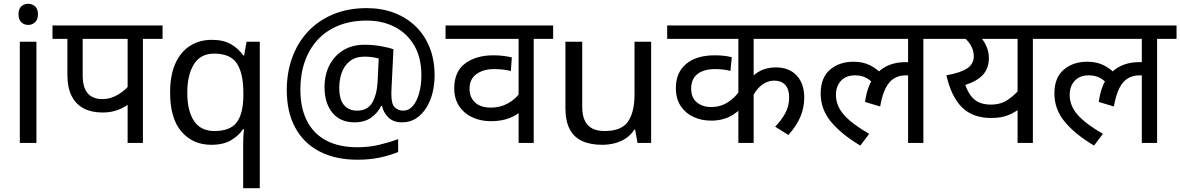

<svg xmlns="http://www.w3.org/2000/svg" viewBox="-20 -757 6252 1017"><path d="M173 -536V0H85V-536ZM130 -737Q150 -737 165.5 -723.5Q181 -710 181 -681Q181 -653 165.5 -639Q150 -625 130 -625Q108 -625 93 -639Q78 -653 78 -681Q78 -710 93 -723.5Q108 -737 130 -737Z M737 -551V0H656V-244L675 -217Q650 -193 610.5 -177Q571 -161 524 -161Q465 -161 423 -183Q381 -205 359 -249.5Q337 -294 337 -360V-551H258V-622H841V-551ZM656 -551H418V-357Q418 -314 430 -286.5Q442 -259 465.5 -245.5Q489 -232 522 -232Q566 -232 606.5 -256.5Q647 -281 672 -315L656 -263Z M1268 11Q1268 -7 1269 -31Q1270 -55 1273 -72H1267Q1244 -38 1203.5 -14Q1163 10 1099 10Q1002 10 941.5 -59.5Q881 -129 881 -267Q881 -359 909 -421Q937 -483 987 -514.5Q1037 -546 1102 -546Q1165 -546 1205 -522Q1245 -498 1269 -463H1273L1286 -536H1356V240H1268ZM1116 -63Q1199 -63 1233.5 -108.5Q1268 -154 1269 -248V-266Q1269 -368 1235 -420.5Q1201 -473 1114 -473Q1042 -473 1007 -416.5Q972 -360 972 -265Q972 -170 1007.5 -116.5Q1043 -63 1116 -63Z M2282 -357Q2282 -311 2271.5 -267Q2261 -223 2239 -187.5Q2217 -152 2185 -130.5Q2153 -109 2109 -109Q2063 -109 2036.5 -135.5Q2010 -162 2004 -196H1999Q1981 -159 1946 -134Q1911 -109 1858 -109Q1782 -109 1740.5 -160Q1699 -211 1699 -295Q1699 -361 1725 -411.5Q1751 -462 1798.5 -491Q1846 -520 1911 -520Q1955 -520 1997.5 -512.5Q2040 -505 2064 -496L2054 -293Q2053 -275 2053 -267.5Q2053 -260 2053 -257Q2053 -205 2071.5 -188Q2090 -171 2115 -171Q2146 -171 2167.5 -196.5Q2189 -222 2200.5 -264.5Q2212 -307 2212 -358Q2212 -451 2174.5 -515.5Q2137 -580 2071.5 -614Q2006 -648 1923 -648Q1838 -648 1772 -621Q1706 -594 1661.5 -545Q1617 -496 1594 -429.5Q1571 -363 1571 -283Q1571 -185 1606 -116.5Q1641 -48 1708.5 -12.5Q1776 23 1874 23Q1935 23 1990.5 9.5Q2046 -4 2089 -20V48Q2046 66 1992.5 77.5Q1939 89 1874 89Q1756 89 1672 45Q1588 1 1543.5 -81.5Q1499 -164 1499 -280Q1499 -373 1528 -452.5Q1557 -532 1612 -590.5Q1667 -649 1745.5 -681.5Q1824 -714 1923 -714Q2001 -714 2066.5 -689.5Q2132 -665 2180.5 -618.5Q2229 -572 2255.5 -506Q2282 -440 2282 -357ZM1777 -293Q1777 -229 1802.5 -200Q1828 -171 1871 -171Q1927 -171 1951.5 -213Q1976 -255 1980 -322L1986 -447Q1973 -451 1953 -454Q1933 -457 1912 -457Q1863 -457 1833 -433Q1803 -409 1790 -371.5Q1777 -334 1777 -293Z M2910 -551H2807V0H2727V-198L2754 -182Q2724 -149 2680 -132Q2636 -115 2581 -115Q2526 -115 2482 -135.5Q2438 -156 2412 -195Q2386 -234 2386 -289Q2386 -378 2444 -421Q2502 -464 2593 -464Q2621 -464 2645.5 -461Q2670 -458 2691 -453L2686 -381Q2665 -386 2643.5 -388.5Q2622 -391 2596 -391Q2540 -391 2503.5 -364.5Q2467 -338 2467 -287Q2467 -242 2496 -214.5Q2525 -187 2581 -187Q2630 -187 2670.5 -209.5Q2711 -232 2737 -269L2727 -220V-551H2340V-622H2910Z M3429 -536V0H3357L3344 -71H3340Q3323 -43 3296 -25Q3269 -7 3237 1.5Q3205 10 3170 10Q3106 10 3062.5 -10.5Q3019 -31 2997 -74Q2975 -117 2975 -185V-536H3064V-191Q3064 -127 3093 -95Q3122 -63 3183 -63Q3272 -63 3306.5 -113Q3341 -163 3341 -257V-536Z M4297 -551H3972V-333L3958 -343Q3978 -368 4012 -384Q4046 -400 4089 -400Q4160 -400 4200 -357Q4240 -314 4240 -240Q4240 -188 4220 -139.5Q4200 -91 4156 -42L4086 -86Q4119 -120 4139.5 -157.5Q4160 -195 4160 -241Q4160 -285 4139 -307.5Q4118 -330 4080 -330Q4047 -330 4017.5 -308.5Q3988 -287 3969 -250L3972 -287V0H3891V-210L3905 -183Q3886 -164 3862.5 -149Q3839 -134 3810 -126Q3781 -118 3747 -118Q3696 -118 3653.5 -137.5Q3611 -157 3585.5 -195.5Q3560 -234 3560 -291Q3560 -373 3614.5 -418.5Q3669 -464 3766 -464Q3792 -464 3814.5 -461.5Q3837 -459 3856 -454L3849 -381Q3832 -386 3811.5 -388.5Q3791 -391 3768 -391Q3707 -391 3674 -364.5Q3641 -338 3641 -288Q3641 -239 3671.5 -214.5Q3702 -190 3747 -190Q3795 -190 3834 -214.5Q3873 -239 3895 -273L3891 -224V-551H3514V-622H4297Z M4282 -551V-622H4974V-551H4871V0H4790V-379L4834 -347Q4818 -354 4804 -356Q4790 -358 4778 -358Q4744 -358 4717 -342.5Q4690 -327 4671.5 -291Q4653 -255 4642 -193L4562 -217Q4576 -322 4631.5 -375Q4687 -428 4778 -428Q4798 -428 4815 -425Q4832 -422 4844 -418L4847 -396L4790 -415V-551ZM4614 -304Q4597 -328 4571 -343Q4545 -358 4509 -358Q4462 -358 4435 -329.5Q4408 -301 4408 -254Q4408 -197 4450 -149Q4492 -101 4584 -48L4537 14Q4439 -44 4383 -110.5Q4327 -177 4327 -262Q4327 -345 4376 -387.5Q4425 -430 4501 -430Q4551 -430 4588 -411.5Q4625 -393 4652 -363Z M5554 -622V-551H5451V0H5370V-216L5393 -191Q5364 -166 5325.5 -149Q5287 -132 5230 -132Q5133 -132 5076 -188Q5019 -244 4993 -358Q5070 -372 5104 -395.5Q5138 -419 5138 -459Q5138 -491 5121 -519Q5104 -547 5076 -566L5119 -551H4960V-622ZM5135 -551 5163 -572Q5191 -544 5204.5 -513Q5218 -482 5218 -450Q5218 -397 5188 -362.5Q5158 -328 5093 -307Q5111 -255 5142.5 -229Q5174 -203 5229 -203Q5282 -203 5320 -229.5Q5358 -256 5385 -290L5370 -239V-551Z M5520 -551V-622H6212V-551H6109V0H6028V-379L6072 -347Q6056 -354 6042 -356Q6028 -358 6016 -358Q5982 -358 5955 -342.5Q5928 -327 5909.5 -291Q5891 -255 5880 -193L5800 -217Q5814 -322 5869.5 -375Q5925 -428 6016 -428Q6036 -428 6053 -425Q6070 -422 6082 -418L6085 -396L6028 -415V-551ZM5852 -304Q5835 -328 5809 -343Q5783 -358 5747 -358Q5700 -358 5673 -329.5Q5646 -301 5646 -254Q5646 -197 5688 -149Q5730 -101 5822 -48L5775 14Q5677 -44 5621 -110.5Q5565 -177 5565 -262Q5565 -345 5614 -387.5Q5663 -430 5739 -430Q5789 -430 5826 -411.5Q5863 -393 5890 -363Z"/></svg>

Font: hexhindi15
Style: Regular
Weight: 400
Designer: Jelle Bosma - Monotype Design Team
Foundry: Monotype Imaging Inc.
Version: Version 2.006